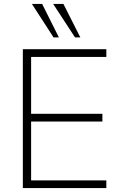

<svg xmlns="http://www.w3.org/2000/svg" viewBox="-20 -955 610 975"><path d="M96 0V-705H520V-666H138V-377H500V-338H138V-39H520V0ZM361 -765 250 -935H302L388 -765ZM252 -765 142 -935H194L279 -765Z"/></svg>

Font: Nunito Sans 12pt ExtraLight
Style: Regular
Weight: 200
Designer: Vernon Adams
Foundry: Vernon Adams
Version: Version 3.101;gftools[0.9.27]